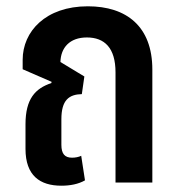

<svg xmlns="http://www.w3.org/2000/svg" viewBox="-20 -580 568 610"><path d="M175 10C203 10 229 5 250 -7L238 -85C230 -81 219 -79 209 -79C186 -79 175 -91 175 -120V-201C175 -262 199 -280 240 -281L248 -337L172 -383C173 -428 201 -461 256 -461C312 -461 347 -428 347 -350V0H464V-359C464 -496 382 -560 259 -560C125 -560 52 -480 52 -390V-360L144 -320L143 -316C92 -299 61 -266 61 -185V-107C61 -22 107 10 175 10Z"/></svg>

Font: Noto Sans Thai Cond SemBd
Style: Regular
Weight: 600
Width: 3
Designer: Monotype Design Team
Foundry: Monotype Imaging Inc.
Version: Version 2.002